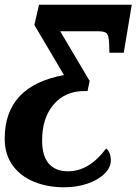

<svg xmlns="http://www.w3.org/2000/svg" viewBox="-20 -556 580 816"><path d="M0 33Q0 -191 252 -237L126 -450L146 -536H540L506 -332H445L444 -365Q443 -401 435.5 -412Q428 -423 399 -423H236L361 -212L352 -169H338Q257 -169 208 -112Q159 -55 159 41Q159 107 187.5 139.5Q216 172 269 172Q359 172 431 75Q451 91 451 126Q451 156 424 182.5Q397 209 351.5 224.5Q306 240 252 240Q182 240 124.5 216.5Q67 193 33.5 146.5Q0 100 0 33Z"/></svg>

Font: Noto Serif NarrowExtraBold
Style: Italic
Weight: 800
Width: 4
Italic angle: -12°
Designer: Monotype Design Team
Foundry: Monotype Imaging Inc.
Version: Version 1.001